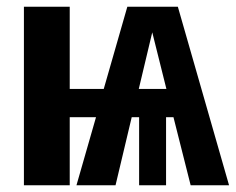

<svg xmlns="http://www.w3.org/2000/svg" viewBox="-20 -550 700 570"><path d="M546 0 495 -202H473V0H393V-202H371L323 0H207L265 -202H187V0H51V-530H187V-286H288L358 -530H508L660 0ZM392 -286H474L432 -454Z"/></svg>

Font: Fira Sans Extra Condensed SemiBold
Style: Regular
Weight: 600
Width: 1
Designer: Carrois Corporate & Edenspiekermann AG
Foundry: Carrois Corporate GbR & Edenspiekermann AG
Version: Version 4.203